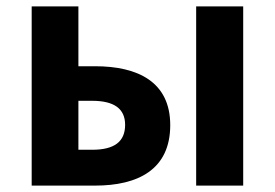

<svg xmlns="http://www.w3.org/2000/svg" viewBox="-20 -580 859 600"><path d="M79 0H277C411 0 512 -50 512 -189C512 -324 411 -373 277 -373H225V-560H79ZM225 -112V-265H268C337 -265 371 -240 371 -190C371 -137 337 -112 268 -112ZM593 0H740V-560H593Z"/></svg>

Font: Genne Gothic Bold
Style: Regular
Weight: 700
Designer: Ryoko NISHIZUKA (kana & ideographs); Paul D. Hunt (Latin, Greek & Cyrillic); Wenlong ZHANG (bopomofo); Sandoll Communica
Foundry: Adobe Systems Incorporated
Version: Version 1.004;PS 1.004;hotconv 16.6.51;makeotf.lib2.5.65220